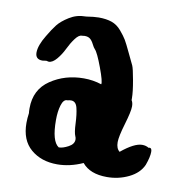

<svg xmlns="http://www.w3.org/2000/svg" viewBox="-71 -667 738 746"><g transform="rotate(10 298.0 -294.5)"><path d="M45 -421Q45 -449 70 -490Q87 -519 101.5 -537.5Q116 -556 145 -574Q174 -592 208 -592H210Q242 -597 260 -597Q290 -597 311.5 -589.5Q333 -582 349.5 -562.5Q366 -543 374 -529.5Q382 -516 397.5 -483Q413 -450 420 -436Q425 -425 433 -380Q441 -335 441 -311V-303Q447 -294 447 -279Q447 -259 431.5 -207Q416 -155 416 -133Q416 -108 430 -97Q481 -139 512 -139Q527 -139 538 -132Q539 -132 540 -132.5Q541 -133 542 -133Q551 -133 551 -118Q551 -98 539 -65Q524 -31 484 -11.5Q444 8 398 8Q331 8 300 -30Q249 -7 199 -7Q136 -7 95 -42Q54 -77 54 -145Q54 -163 57 -184Q56 -190 56 -203Q56 -277 113 -315.5Q170 -354 244 -354Q281 -354 314 -343Q318 -352 297.5 -407Q277 -462 266 -473Q261 -478 254.5 -491Q248 -504 240 -510.5Q232 -517 218 -517Q217 -517 214 -516.5Q211 -516 209 -516H207Q195 -516 181 -497Q167 -478 156 -455Q145 -432 129 -413Q113 -394 98 -394Q96 -394 88 -396Q76 -394 73 -394Q45 -394 45 -421ZM165 -176Q165 -92 194 -73H195Q210 -73 231.5 -84.5Q253 -96 253 -114Q253 -121 250 -127Q244 -140 242.5 -176Q241 -212 235 -236.5Q229 -261 210 -261Q202 -261 197 -259H194Q180 -259 172.5 -234.5Q165 -210 165 -176Z"/></g></svg>

Font: NaniFont Regular
Style: Regular
Weight: 400
Designer: Nanigashitei
Version: Version 1.036